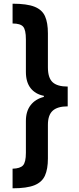

<svg xmlns="http://www.w3.org/2000/svg" viewBox="-20 -852 426 1038"><path d="M346 -277Q291 -277 265 -253.5Q239 -230 239 -177V5Q239 62 223 97.5Q207 133 166 149.5Q125 166 48 166V60Q89 59 104.5 42Q120 25 120 -26V-198Q120 -251 146 -284Q172 -317 217 -328V-334Q171 -343 145.5 -375.5Q120 -408 120 -463V-639Q120 -691 105 -708Q90 -725 48 -725V-832Q126 -832 167 -815.5Q208 -799 223.5 -764Q239 -729 239 -672V-488Q239 -431 264.5 -407.5Q290 -384 346 -384Z"/></svg>

Font: Noto Sans Gurmukhi UI Condensed
Style: Bold
Weight: 700
Width: 3
Designer: Jelle Bosma - Monotype Design Team
Foundry: Monotype Imaging Inc.
Version: Version 2.004; ttfautohint (v1.8.4.7-5d5b)